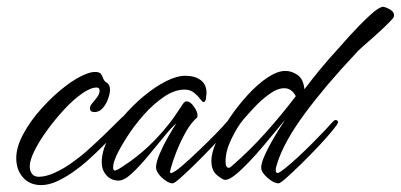

<svg xmlns="http://www.w3.org/2000/svg" viewBox="-20 -521 1159 555"><path d="M99 14Q66 14 46.5 -8Q27 -30 27 -64Q27 -96 47.5 -134Q68 -172 100.5 -208Q133 -244 168 -271Q203 -298 231 -308Q244 -313 255 -313Q268 -313 272 -307Q276 -301 278.5 -294Q281 -287 287 -283Q298 -277 298 -262Q298 -251 292.5 -235.5Q287 -220 277 -208.5Q267 -197 253 -197Q240 -197 240 -208Q240 -215 247 -223Q254 -231 261 -240.5Q268 -250 268 -259Q268 -268 259 -268Q242 -268 217 -250.5Q192 -233 166 -205Q140 -177 117 -145.5Q94 -114 80 -86Q66 -58 66 -40Q66 -27 72.5 -18.5Q79 -10 92 -10Q113 -10 139 -22Q165 -34 188.5 -51Q212 -68 227 -81Q255 -106 281.5 -131.5Q308 -157 334 -183Q337 -186 341 -186Q350 -186 350 -178Q350 -174 334 -156.5Q318 -139 296 -117Q274 -95 255 -77Q236 -59 230 -54Q214 -40 191.5 -24Q169 -8 145 3Q121 14 99 14Z M479 9Q470 9 458.5 1Q447 -7 439 -17.5Q431 -28 431 -37Q431 -52 442 -77.5Q453 -103 467.5 -128Q482 -153 490 -165Q476 -153 454.5 -126.5Q433 -100 408.5 -70.5Q384 -41 361.5 -20Q339 1 323 1Q301 1 287.5 -14.5Q274 -30 274 -52Q274 -82 291 -116.5Q308 -151 335.5 -183.5Q363 -216 395.5 -243Q428 -270 459.5 -286Q491 -302 516 -302Q543 -302 560 -289.5Q577 -277 577 -252Q577 -248 575.5 -237Q574 -226 568 -226Q565 -226 558.5 -235Q552 -244 541 -253Q530 -262 513 -262Q485 -262 454.5 -241.5Q424 -221 396 -189.5Q368 -158 347 -125Q326 -92 315 -68Q312 -61 309.5 -53Q307 -45 307 -37Q307 -28 312 -28Q317 -28 333.5 -39Q350 -50 357 -55Q392 -80 423.5 -112Q455 -144 480 -178Q488 -189 495 -200Q502 -211 509 -221Q514 -228 519 -228Q530 -228 540.5 -213Q551 -198 551 -187Q551 -182 549.5 -181Q548 -180 543 -175Q528 -160 513.5 -133Q499 -106 488.5 -78.5Q478 -51 473 -32Q472 -29 471.5 -24.5Q471 -20 476 -21Q486 -24 508.5 -43.5Q531 -63 557.5 -88.5Q584 -114 605.5 -136Q627 -158 634 -167Q636 -169 638.5 -171.5Q641 -174 644 -174Q651 -174 651 -167Q651 -163 635 -143.5Q619 -124 595 -98.5Q571 -73 546 -48.5Q521 -24 502.5 -7.5Q484 9 479 9Z M785 9Q776 9 764.5 1.5Q753 -6 744 -16.5Q735 -27 735 -36Q735 -48 743 -67Q751 -86 763 -107.5Q775 -129 786.5 -147Q798 -165 804 -175Q796 -165 779 -144.5Q762 -124 741.5 -99.5Q721 -75 699.5 -52.5Q678 -30 660 -15.5Q642 -1 631 -1Q624 -1 607.5 -14.5Q591 -28 591 -56Q591 -79 605.5 -112Q620 -145 644 -180.5Q668 -216 696.5 -247Q725 -278 753.5 -297Q782 -316 805 -316Q823 -316 840 -304.5Q857 -293 860 -263Q882 -292 904.5 -319.5Q927 -347 968 -392Q973 -398 987 -413.5Q1001 -429 1019 -447.5Q1037 -466 1054.5 -481.5Q1072 -497 1084 -501Q1089 -503 1104 -495.5Q1119 -488 1119 -477Q1119 -471 1114 -466Q1108 -459 1093.5 -445Q1079 -431 1061 -415Q1043 -399 1027.5 -385.5Q1012 -372 1006 -364Q922 -275 862 -194Q802 -113 782 -51Q777 -36 777 -30Q777 -21 782 -21Q786 -21 792 -25.5Q798 -30 806 -36Q822 -49 842.5 -68Q863 -87 883 -107Q903 -127 918.5 -143.5Q934 -160 940 -167Q942 -169 944.5 -171.5Q947 -174 950 -174Q957 -174 957 -167Q957 -163 941 -143.5Q925 -124 901 -98.5Q877 -73 852 -48.5Q827 -24 808.5 -7.5Q790 9 785 9ZM641 -36Q645 -36 650 -41Q701 -85 747.5 -137Q794 -189 835 -243Q830 -253 821.5 -259.5Q813 -266 802 -266Q782 -266 758.5 -249Q735 -232 715 -210.5Q695 -189 683 -175Q665 -153 648.5 -118.5Q632 -84 632 -55Q632 -36 641 -36Z"/></svg>

Font: Hurricane
Style: Regular
Weight: 400
Designer: Robert E. Leuschke
Foundry: Robert E. Leuschke
Version: Version 1.010; ttfautohint (v1.8.3)